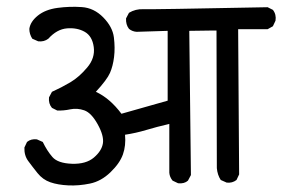

<svg xmlns="http://www.w3.org/2000/svg" viewBox="-20 -586 841 572"><path d="M655.3 -42 637.7 -49.8Q627.9 -64.5 626 -85L625 -495.1H615.2L543.9 -494.1L548.8 -64.5L540 -47.9Q529.3 -38.1 510.7 -40L494.1 -47.9Q485.4 -58.6 484.4 -71.3V-216.8Q446.3 -208 415.5 -198.7Q384.8 -189.5 352.5 -184.6Q355.5 -152.3 346.2 -126Q336.9 -99.6 309.1 -72.8Q281.2 -45.9 248 -39.1Q214.8 -32.2 183.6 -33.7Q152.3 -35.2 129.9 -43Q107.4 -50.8 91.8 -70.3Q76.2 -89.8 64 -106.4Q51.8 -123 52.7 -146.5L60.5 -163.1Q72.3 -172.9 89.8 -170.9L107.4 -163.1Q120.1 -136.7 136.2 -118.2Q152.3 -99.6 194.3 -98.1Q236.3 -96.7 259.8 -116.7Q283.2 -136.7 286.6 -159.2Q290 -181.6 271 -215.8Q252 -250 231 -257.3Q210 -264.6 189.5 -260.3Q168.9 -255.9 150.4 -256.8L134.8 -264.6Q124 -277.3 126 -295.9L134.8 -312.5Q163.1 -325.2 189.5 -340.8Q215.8 -356.4 239.7 -384.8Q263.7 -413.1 259.3 -445.8Q254.9 -478.5 232.4 -491.2Q210 -503.9 179.7 -501.5Q149.4 -499 124 -470.7Q111.3 -460.9 93.8 -462.9L76.2 -470.7Q67.4 -484.4 67.4 -500Q70.3 -521.5 92.8 -539.6Q115.2 -557.6 151.4 -562.5Q187.5 -567.4 223.6 -564.9Q259.8 -562.5 287.6 -534.2Q315.4 -505.9 319.3 -474.6Q323.2 -443.4 319.8 -416Q316.4 -388.7 307.6 -368.7Q298.8 -348.6 265.6 -312.5Q307.6 -293 341.8 -247.1L479.5 -286.1V-494.1L386.7 -491.2Q374 -492.2 364.3 -500Q354.5 -512.7 355.5 -531.2L364.3 -547.9Q383.8 -559.6 406.7 -558.6Q429.7 -557.6 777.3 -564.5L793 -556.6Q803.7 -543 800.8 -524.4L793 -507.8L777.3 -499H689.5L692.4 -66.4L684.6 -49.8Q671.9 -40 655.3 -42Z"/></svg>

Font: JasonHandwriting4
Style: Regular
Weight: 400
Version: Version 1.01.21